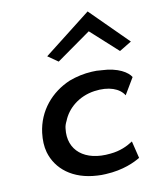

<svg xmlns="http://www.w3.org/2000/svg" viewBox="-86 -834 742 904"><g transform="rotate(-10 285.5 -382.0)"><path d="M171 -592 220 -558 384 -674 513 -557 571 -592 395 -767ZM197 -242C198 -254 202 -265 208 -277C230 -333 285 -381 361 -392C431 -402 482 -382 503 -347L550 -426C536 -450 491 -480 411 -483H410C395 -485 380 -485 365 -484C327 -482 291 -474 256 -461C166 -423 98 -345 85 -241C81 -207 82 -177 90 -148C114 -65 189 -4 306 2C320 3 333 3 347 2C431 -2 488 -30 514 -46L494 -128L491 -126C468 -111 432 -93 385 -89C261 -75 184 -139 197 -242Z"/></g></svg>

Font: Bluebird
Style: LiExtObl
Weight: 300
Designer: Jasper
Foundry: Cannot Into Space Fonts
Version: Version 0.98